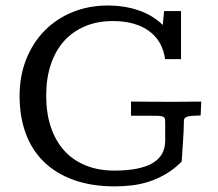

<svg xmlns="http://www.w3.org/2000/svg" viewBox="-20 -662 787 694"><path d="M634.3 -448.2H576.7Q572.3 -481 557.6 -506.6Q543 -532.2 518.8 -549.8Q494.6 -567.4 461.7 -576.7Q428.7 -585.9 388.2 -585.9Q332 -585.9 287.4 -567.1Q242.7 -548.3 211.4 -513.4Q180.2 -478.5 163.6 -428.7Q147 -378.9 147 -316.4Q147 -252.9 163.8 -202.6Q180.7 -152.3 212.4 -117.4Q244.1 -82.5 289.8 -64Q335.4 -45.4 393.6 -45.4Q484.4 -45.4 530.8 -72Q577.1 -98.6 577.1 -153.8V-218.3Q577.1 -228 575.7 -233.2Q574.2 -238.3 568.1 -240.7Q562 -243.2 549.3 -243.4Q536.6 -243.7 514.6 -243.7H453.6V-294.9Q469.7 -294.9 485.6 -294.7Q501.5 -294.4 519.8 -294.4Q538.1 -294.4 559.3 -294.2Q580.6 -293.9 606.9 -293.9Q616.2 -293.9 629.4 -294.2Q642.6 -294.4 656.5 -294.4Q670.4 -294.4 683.8 -294.7Q697.3 -294.9 707.5 -294.9Q707.5 -293.9 707 -286.4Q706.5 -278.8 706.3 -269.8Q706.1 -260.7 705.6 -253.2Q705.1 -245.6 705.1 -244.6Q683.1 -244.1 670.9 -242.9Q658.7 -241.7 652.8 -238.8Q647 -235.8 645.8 -231.2Q644.5 -226.6 644.5 -218.8Q644.5 -192.4 641.8 -155Q639.2 -117.7 636.7 -78.1Q609.9 -50.8 579.8 -33.2Q549.8 -15.6 518.8 -5.6Q487.8 4.4 456.5 8.1Q425.3 11.7 396 11.7Q311 11.7 246.6 -11.5Q182.1 -34.7 138.4 -77.4Q94.7 -120.1 72.8 -180.4Q50.8 -240.7 50.8 -314.9Q50.8 -387.2 74.7 -447.5Q98.6 -507.8 141.1 -551Q183.6 -594.2 242.2 -618.2Q300.8 -642.1 370.1 -642.1Q428.2 -642.1 479.2 -625.2Q530.3 -608.4 568.4 -571.8L573.2 -622.1H634.3Z"/></svg>

Font: Kameron
Style: Regular
Weight: 400
Version: Version 1.000